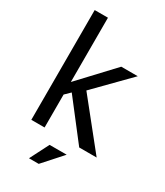

<svg xmlns="http://www.w3.org/2000/svg" viewBox="-234 -852 987 1151"><g transform="rotate(30 259.5 -277.0)"><path d="M264.2 -317.4 488.3 -545.4H374L158.2 -314.9V-759.8H66.4V0H158.2V-228L194.3 -263.2L397.9 0H518.6ZM236.8 206.5 354.5 75.2H236.3L169.4 206.5Z"/></g></svg>

Font: SG Kara Light
Style: Regular
Weight: 400
Designer: Damoon Khanjanzadeh
Version: Version 1.000